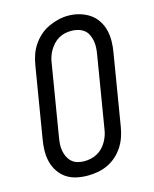

<svg xmlns="http://www.w3.org/2000/svg" viewBox="-114 -822 727 907"><g transform="rotate(-15 250.0 -369.0)"><path d="M202 8Q174 8 147 2Q120 -4 98.5 -18.5Q77 -33 62 -55.5Q47 -78 40.5 -104Q34 -130 34.5 -158Q35 -186 40 -214L97 -559Q101 -584 109 -608Q117 -632 131.5 -654Q146 -676 166 -694Q186 -712 209.5 -723Q233 -734 257.5 -740Q282 -746 307 -746Q335 -746 361.5 -738.5Q388 -731 410 -716.5Q432 -702 447 -679.5Q462 -657 468.5 -631Q475 -605 474.5 -577Q474 -549 469 -521L412 -176Q408 -151 400 -127Q392 -103 378 -81Q364 -59 344 -41Q324 -23 300.5 -12Q277 -1 252 3.5Q227 8 202 8ZM204 -62Q220 -62 236 -65.5Q252 -69 267 -77Q282 -85 294 -97.5Q306 -110 314.5 -125Q323 -140 328 -155.5Q333 -171 335 -187L392 -532Q395 -549 396 -566Q397 -583 394 -599Q391 -615 384 -630Q377 -645 364.5 -654.5Q352 -664 336 -668.5Q320 -673 303 -673Q287 -673 271 -669.5Q255 -666 240.5 -657.5Q226 -649 214.5 -636.5Q203 -624 194.5 -609.5Q186 -595 181 -579.5Q176 -564 174 -548L117 -203Q114 -186 113 -169Q112 -152 115 -136Q118 -120 125 -106Q132 -92 143.5 -81.5Q155 -71 171 -66.5Q187 -62 204 -62Z"/></g></svg>

Font: Iosevka Slab Oblique
Style: Regular
Weight: 400
Italic angle: -9°
Monospace: yes
Designer: Belleve Invis
Foundry: Belleve Invis
Version: Version 11.1.1; ttfautohint (v1.8.3)